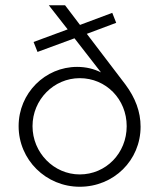

<svg xmlns="http://www.w3.org/2000/svg" viewBox="-20 -702 607 732"><path d="M284 10C414 10 516 -91 516 -219C516 -276 496 -329 458 -380L311 -573L423 -615L408 -653L285 -607L228 -682H166L238 -590L108 -542L123 -504L264 -556L365 -426C339 -439 309 -447 274 -447C152 -447 51 -347 51 -221C51 -93 155 10 284 10ZM104 -221C104 -322 185 -404 284 -404C384 -404 463 -324 463 -221C463 -118 384 -37 284 -37C185 -37 104 -120 104 -221Z"/></svg>

Font: MV Cash ExtraLight
Style: Regular
Weight: 200
Designer: Rodrigo Fuenzalida
Foundry: fragTYPE
Version: Version 1.100;Glyphs 3.1.2 (3151)